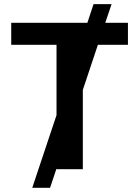

<svg xmlns="http://www.w3.org/2000/svg" viewBox="-20 -817 672 927"><path d="M252.9 -261.2V-600.6H34.2V-707H401.9L431.6 -796.9H518.6L488.3 -707H597.7V-600.6H452.6L379.9 -382.8V0H252.9V-3.4L221.7 89.8H135.7Z"/></svg>

Font: Pretendard JP SemiBold
Style: Regular
Weight: 600
Designer: Base glyphs from Inter by Rasmus Andersson; Hangeul glyphs from Noto Sans CJK(Source Han Sans) by Jang Soo-young and Kan
Foundry: Kil Hyung-jin
Version: Version 1.309